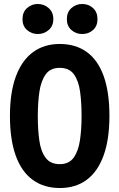

<svg xmlns="http://www.w3.org/2000/svg" viewBox="-20 -930 600 965"><path d="M281 15Q201 15 144.5 -26Q88 -67 59 -148Q30 -229 30 -347Q30 -466 60 -546.5Q90 -627 146 -668Q202 -709 280 -709Q361 -709 417 -668Q473 -627 501.5 -546.5Q530 -466 530 -347Q530 -229 500.5 -148Q471 -67 415.5 -26Q360 15 281 15ZM280 -105Q327 -105 350.5 -138Q374 -171 382 -226Q390 -281 390 -347Q390 -415 382.5 -469.5Q375 -524 351.5 -556.5Q328 -589 280 -589Q233 -589 209.5 -556Q186 -523 178 -468.5Q170 -414 170 -347Q170 -280 177.5 -225Q185 -170 209 -137.5Q233 -105 280 -105ZM393 -759Q362 -759 339 -779Q316 -799 316 -834Q316 -869 339 -889.5Q362 -910 393 -910Q425 -910 447.5 -889.5Q470 -869 470 -834Q470 -799 447.5 -779Q425 -759 393 -759ZM170 -759Q139 -759 116 -779Q93 -799 93 -834Q93 -869 116 -889.5Q139 -910 170 -910Q201 -910 224.5 -889.5Q248 -869 248 -834Q248 -799 224.5 -779Q201 -759 170 -759Z"/></svg>

Font: Ubuntu Sans Mono
Style: Regular
Weight: 400
Monospace: yes
Designer: Dalton Maag Ltd
Foundry: Dalton Maag Ltd
Version: Version 1.006